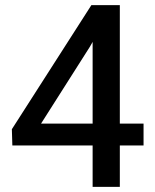

<svg xmlns="http://www.w3.org/2000/svg" viewBox="-20 -731 605 751"><path d="M541.5 -162.1H28.3L26.4 -225.6L337.4 -710.9H423.3L332 -548.8L140.6 -247.6H541.5ZM448.7 0H342.3V-710.9H448.7Z"/></svg>

Font: Heebo Medium
Style: Regular
Weight: 500
Designer: Oded Ezer
Foundry: Ezer Type House
Version: Version 3.100